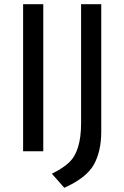

<svg xmlns="http://www.w3.org/2000/svg" viewBox="-20 -720 592 914"><path d="M186 -700V0H90V-700ZM462 -700V-94Q462 1 426.5 64Q391 127 286 174L227 107Q281 80 308 54Q366 1 366 -134V-700Z"/></svg>

Font: Magra
Style: Regular
Weight: 400
Designer: Viviana Monsalve
Foundry: Viviana Monsalve
Version: Version 1.001